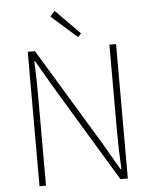

<svg xmlns="http://www.w3.org/2000/svg" viewBox="-61 -983 818 1033"><g transform="rotate(-5 348.0 -466.5)"><path d="M110 0V-726H149L469 -197L552 -54H557Q554 -107 552.5 -157.5Q551 -208 551 -259V-726H587V0H547L228 -529L145 -672H141Q143 -621 144 -573Q145 -525 145 -473V0ZM387 -781 248 -904 273 -933 404 -800Z"/></g></svg>

Font: Shanggu Sans SC VF
Style: Regular
Weight: 250
Designer: GuiWonder
Version: Version 1.021